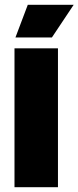

<svg xmlns="http://www.w3.org/2000/svg" viewBox="-20 -775 325 795"><path d="M40 -575H220V0H40ZM95 -755H285L195 -620H44Z"/></svg>

Font: Protest Guerrilla
Style: Regular
Weight: 400
Designer: Octavio Pardo
Foundry: Ashler Design
Version: Version 2.005; ttfautohint (v1.8.4.7-5d5b)